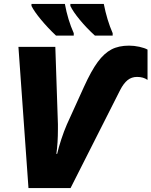

<svg xmlns="http://www.w3.org/2000/svg" viewBox="-20 -951 766 971"><path d="M336.9 0H124L73.2 -713.9H259.8L272.9 -322.8V-297.9Q272.9 -227.5 265.1 -172.9H269Q276.4 -205.1 290 -246.6Q303.7 -288.1 317.9 -320.8L404.8 -512.2Q441.9 -593.8 474.4 -637.7Q506.8 -681.6 543.5 -700.9Q580.1 -720.2 632.8 -720.2Q658.2 -720.2 684.8 -714.4Q711.4 -708.5 726.1 -700.2V-546.9Q705.1 -562 672.9 -562Q645.5 -562 625.2 -545.7Q605 -529.3 587.9 -496.1ZM353 -771H263.2Q222.7 -809.1 188 -850.8Q153.3 -892.6 139.2 -920.9V-931.2H308.1Q322.8 -850.6 353 -783.2ZM549.8 -771H460Q418.9 -808.1 384 -850.3Q349.1 -892.6 335.9 -920.9V-931.2H504.9Q521 -849.1 549.8 -783.2Z"/></svg>

Font: Open Sans Extrabold
Style: Italic
Weight: 800
Italic angle: -12°
Foundry: Ascender Corporation
Version: Version 1.10